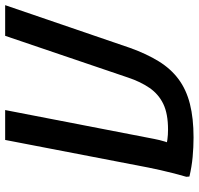

<svg xmlns="http://www.w3.org/2000/svg" viewBox="-33 -727 771 745"><g transform="rotate(-90 352.5 -354.5)"><path d="M39 -17Q45 -37 52 -64Q59 -91 65 -118Q71 -145 75 -165L182 -720H298L186 -142Q182 -121 175.5 -99.5Q169 -78 161 -64L147 -98Q166 -93 183.5 -90.5Q201 -88 222 -88Q284 -88 322 -106.5Q360 -125 384 -160Q408 -195 424 -243L586 -720H705L539 -235Q516 -171 487 -124Q458 -77 417.5 -47Q377 -17 321.5 -3Q266 11 192 11Q154 11 116 7.5Q78 4 40 -5Z"/></g></svg>

Font: Kufam Medium
Style: Italic
Weight: 500
Italic angle: -11°
Designer: Artur Schmal
Foundry: Original Type
Version: Version 1.301; ttfautohint (v1.8.3)